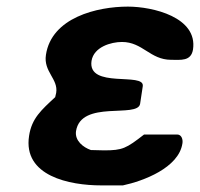

<svg xmlns="http://www.w3.org/2000/svg" viewBox="-20 -554 605 581"><path d="M68 -143C49 -21 191 7 286 7H352C413 -6 521 -46 532 -120C534 -131 530 -147 516 -147H416C362 -105 351 -99 295 -99C289 -99 261 -100 255 -100C232 -108 206 -128 210 -157C225 -253 397 -195 404 -240L412 -293C419 -337 244 -284 257 -370C264 -412 316 -427 349 -427C412 -427 434 -373 498 -373C527 -373 558 -368 564 -404C579 -502 442 -534 367 -534C274 -534 136 -501 119 -388C111 -337 157 -315 150 -273C150 -271 147 -262 147 -260C105 -221 76 -196 68 -143Z"/></svg>

Font: Asimov Print
Style: CIt
Weight: 500
Designer: Google
Version: Version 2.000980: 2014